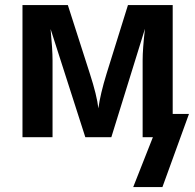

<svg xmlns="http://www.w3.org/2000/svg" viewBox="-20 -548 780 767"><path d="M512.2 199.2 590.8 0H549.8V-307.1Q549.8 -352.5 559.1 -433.1L424.8 0H320.8L182.1 -432.1Q189.9 -351.1 189.9 -307.1V0H69.8V-527.8H251L338.9 -253.9Q367.2 -166.5 373 -115.2Q380.4 -171.4 405.8 -253.9L491.2 -527.8H669.9V-92.8H734.9L628.9 199.2Z"/></svg>

Font: Libra Sans Modern
Style: Bold
Weight: 700
Foundry: Stefan Peev, Context Ltd
Version: Version 1.000